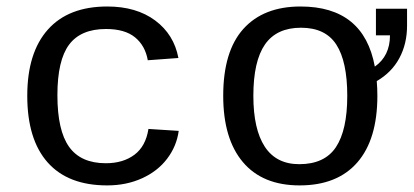

<svg xmlns="http://www.w3.org/2000/svg" viewBox="-20 -558 1267 588"><path d="M63.5 -264.6Q63.5 -396.5 126.5 -467.3Q189.5 -538.1 308.6 -538.1Q397.5 -538.1 455.1 -495.4Q512.7 -452.6 526.4 -380.4L432.6 -373.5Q424.8 -418 393.6 -443.6Q362.3 -469.2 304.7 -469.2Q227.5 -469.2 191.7 -421.4Q155.8 -373.5 155.8 -266.6Q155.8 -158.2 191.7 -108.2Q227.5 -58.1 304.2 -58.1Q356.9 -58.1 391.6 -84Q426.3 -109.9 434.6 -163.1L527.3 -157.2Q521 -110.4 491.9 -72Q462.9 -33.7 415 -12Q367.2 9.8 308.1 9.8Q188.5 9.8 126 -60.5Q63.5 -130.9 63.5 -264.6Z M1135.7 -264.6Q1135.7 -131.3 1074.5 -60.8Q1013.2 9.8 897.5 9.8Q784.2 9.8 723.9 -61.5Q663.6 -132.8 663.6 -264.6Q663.6 -400.9 725.3 -469.5Q787.1 -538.1 900.4 -538.1Q1094.2 -538.1 1127.9 -354Q1174.3 -386.7 1174.3 -449.7H1131.3V-531.2H1226.6V-479.5Q1226.6 -423.8 1203.1 -380.1Q1179.7 -336.4 1133.8 -309.6Q1135.7 -288.1 1135.7 -264.6ZM1043.5 -264.6Q1043.5 -369.6 1010 -421.4Q976.6 -473.1 901.9 -473.1Q827.1 -473.1 791.5 -421.9Q755.9 -370.6 755.9 -264.6Q755.9 -162.1 791 -108.6Q826.2 -55.2 896.5 -55.2Q974.1 -55.2 1008.8 -107.4Q1043.5 -159.7 1043.5 -264.6Z"/></svg>

Font: Courier New
Style: Regular
Weight: 400
Designer: Steve Matteson
Foundry: Ascender Corporation
Version: Version 2.00.3